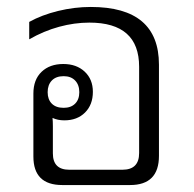

<svg xmlns="http://www.w3.org/2000/svg" viewBox="-20 -532 558 552"><path d="M159 0Q76 0 76 -82V-263Q76 -303 99.5 -325.5Q123 -348 162 -348Q200 -348 223.5 -326Q247 -304 247 -268Q247 -231 224.5 -208.5Q202 -186 165 -186Q146 -186 131 -193Q132 -183 132 -169V-91Q132 -44 179 -44H332Q380 -44 380 -92V-340Q380 -467 237 -467Q194 -467 150 -455Q106 -443 64 -419V-469Q100 -489 147 -500.5Q194 -512 241 -512Q437 -512 437 -346V-84Q437 0 354 0ZM163 -222Q184 -222 196 -234Q208 -246 208 -267Q208 -288 196 -300.5Q184 -313 163 -313Q141 -313 129 -300.5Q117 -288 117 -267Q117 -246 129 -234Q141 -222 163 -222Z"/></svg>

Font: Noto Sans Thai Looped UI Light
Style: Regular
Weight: 300
Designer: Cadson Demak Team
Foundry: Cadson Demak Co., Ltd.
Version: Version 1.000